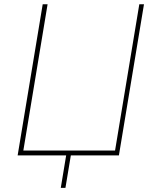

<svg xmlns="http://www.w3.org/2000/svg" viewBox="-20 -748 747 924"><path d="M552.2 0H64.9L185.5 -727.5H209L92.3 -23.4H533.7L650.4 -727.5H672.9ZM272.5 156.2 300.3 -11.7H322.8L294.9 156.2Z"/></svg>

Font: Inter 16pt Thin
Style: Italic
Weight: 250
Italic angle: -9.3988°
Version: Version 4.001;git-66647c0bb